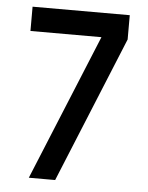

<svg xmlns="http://www.w3.org/2000/svg" viewBox="-49 -697 568 738"><g transform="rotate(5 234.5 -328.0)"><path d="M46.9 -656.2H421.9V-562.5L191.4 0H89.8L320.8 -562.5H46.9Z"/></g></svg>

Font: Lambda
Style: Regular
Weight: 400
Designer: GGBotNet
Version: 0.22